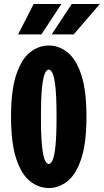

<svg xmlns="http://www.w3.org/2000/svg" viewBox="-20 -935 522 966"><path d="M225.5 11Q174 11 130.8 -23.5Q87.5 -58 61.5 -136.8Q35.5 -215.5 35.5 -348Q35.5 -480 61.5 -558.5Q87.5 -637 130.8 -671.5Q174 -706 225.5 -706Q276.5 -706 319.8 -671.5Q363 -637 389 -558.5Q415 -480 415 -348Q415 -215.5 389 -136.8Q363 -58 319.8 -23.5Q276.5 11 225.5 11ZM225.5 -110Q235.5 -110 244.5 -129Q253.5 -148 259 -199.5Q264.5 -251 264.5 -348Q264.5 -444.5 259 -495.8Q253.5 -547 244.5 -566Q235.5 -585 225.5 -585Q215 -585 206 -566Q197 -547 191.5 -495.8Q186 -444.5 186 -348Q186 -251 191.5 -199.5Q197 -148 206 -129Q215 -110 225.5 -110ZM240 -762 341 -915H482.5L351 -762ZM71 -762 149.5 -915H289L188.5 -762Z"/></svg>

Font: Trispace Condensed
Style: Bold
Weight: 700
Width: 3
Designer: Tyler Finck
Foundry: Etcetera Type Company
Version: Version 1.210; ttfautohint (v1.8.3)